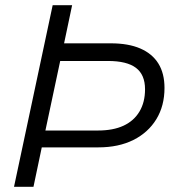

<svg xmlns="http://www.w3.org/2000/svg" viewBox="-20 -720 690 740"><path d="M34 0 183 -700H258L227 -553H407Q475 -553 521 -533Q567 -513 590.5 -475Q614 -437 614 -381Q614 -312 582.5 -260.5Q551 -209 494 -180.5Q437 -152 359 -152H141L109 0ZM155 -217H358Q416 -217 456 -235.5Q496 -254 517.5 -290Q539 -326 539 -376Q539 -432 504 -458.5Q469 -485 396 -485H212Z"/></svg>

Font: Red Hat Text VF
Style: Italic
Weight: 300
Italic angle: -12°
Designer: Pentagram, MCKL
Foundry: Pentagram, MCKL
Version: Version 1.023